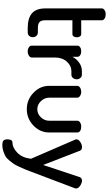

<svg xmlns="http://www.w3.org/2000/svg" viewBox="352 -1084 956 1701"><g transform="rotate(90 830.5 -233.0)"><path d="M159 -396V-156Q159 -120 174.5 -105Q190 -90 229 -90H264Q286 -90 297.5 -77Q309 -64 309 -45Q309 -26 297.5 -13Q286 0 264 0H229Q141 0 97.5 -37.5Q54 -75 54 -156V-657Q54 -671 70 -681Q86 -691 106 -691Q127 -691 143 -681.5Q159 -672 159 -657V-474H281Q295 -474 302.5 -462.5Q310 -451 310 -435Q310 -419 302.5 -407.5Q295 -396 281 -396Z M642 -387H610Q562 -387 525.5 -346.5Q489 -306 489 -240V-35Q489 -22 473 -11Q457 0 435 0Q413 0 398.5 -10.5Q384 -21 384 -35V-440Q384 -455 398 -464.5Q412 -474 435 -474Q455 -474 469 -464.5Q483 -455 483 -440V-396Q500 -431 534 -455.5Q568 -480 610 -480H642Q658 -480 670 -466.5Q682 -453 682 -434Q682 -414 670 -400.5Q658 -387 642 -387Z M740 -189V-439Q740 -453 755.5 -463.5Q771 -474 793 -474Q814 -474 829.5 -463.5Q845 -453 845 -439V-189Q845 -149 875.5 -117Q906 -85 947 -85Q989 -85 1019 -117Q1049 -149 1049 -189V-440Q1049 -454 1064.5 -464Q1080 -474 1102 -474Q1125 -474 1139 -464.5Q1153 -455 1153 -440V-189Q1153 -110 1092 -51Q1031 8 947 8Q863 8 801.5 -51Q740 -110 740 -189Z M1386 -29 1218 -417Q1214 -421 1214 -431Q1214 -450 1237 -465.5Q1260 -481 1283 -481Q1308 -481 1315 -462L1441 -137L1549 -462Q1559 -481 1579 -481Q1600 -481 1624.5 -465Q1649 -449 1649 -429Q1649 -419 1647 -417L1499 -26Q1483 15 1478.5 26.5Q1474 38 1457.5 74Q1441 110 1431.5 123.5Q1422 137 1402 162Q1382 187 1363.5 197Q1345 207 1319 216Q1293 225 1263 225Q1239 225 1226.5 216Q1214 207 1214 180Q1214 135 1243 135Q1288 135 1332.5 92Q1377 49 1386 -29Z"/></g></svg>

Font: AkaAcidDosis
Style: SemiBold
Weight: 600
Designer: Edgar Tolentino, Pablo Impallari, Igino Marini, Cyberella
Foundry: Edgar Tolentino, Pablo Impallari, Igino Marini, Cyberella
Version: Version 1.007